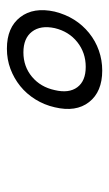

<svg xmlns="http://www.w3.org/2000/svg" viewBox="103 -850 323 570"><g transform="rotate(-90 265.0 -564.5)"><path d="M232 -564Q239 -595 255.5 -621.5Q272 -648 295 -666.5Q318 -685 346 -695.5Q374 -706 406 -706Q469 -706 499.5 -666.5Q530 -627 516 -564Q508 -532 492 -506.5Q476 -481 452.5 -462Q429 -443 400.5 -433Q372 -423 341 -423Q278 -423 247.5 -462Q217 -501 232 -564ZM283 -564Q273 -522 291.5 -497Q310 -472 352 -472Q394 -472 425.5 -497Q457 -522 467 -564Q476 -606 456.5 -631.5Q437 -657 395 -657Q353 -657 322.5 -631.5Q292 -606 283 -564Z"/></g></svg>

Font: Panefresco 400wt
Style: Italic
Weight: 400
Foundry: Campivisivi & Chank Co
Version: Version 1.001